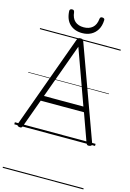

<svg xmlns="http://www.w3.org/2000/svg" viewBox="-218 -1274 1215 1792"><g transform="rotate(15 390.0 -378.0)"><path d="M51 13Q36 10 32 3Q28 -4 32 -16L357 -912Q361 -925 368 -930Q375 -935 390 -935Q405 -935 411.5 -930Q418 -925 422 -912L748 -16Q753 -4 748.5 3Q744 10 728 13Q714 15 707.5 10.5Q701 6 695 -10L599 -277H181L84 -10Q79 6 72.5 10.5Q66 15 51 13ZM199 -327H580L390 -854ZM390 -986Q317 -986 271 -1028.5Q225 -1071 221 -1155Q221 -1165 227 -1170.5Q233 -1176 245 -1176Q257 -1176 261.5 -1170.5Q266 -1165 268 -1155Q274 -1098 305.5 -1070Q337 -1042 390 -1042Q442 -1042 474.5 -1070Q507 -1098 513 -1155Q514 -1165 518.5 -1170.5Q523 -1176 534 -1176Q547 -1176 553.5 -1170.5Q560 -1165 559 -1155Q557 -1100 534.5 -1062.5Q512 -1025 475 -1005.5Q438 -986 390 -986ZM0 410H780V420H0ZM0 -20H780V0H0ZM0 -505H780V-500H0ZM0 -930H780V-920H0Z"/></g></svg>

Font: Playwrite DE Grund Guides
Style: Regular
Weight: 400
Designer: Veronika Burian, José Scaglione
Foundry: TypeTogether
Version: Version 1.003